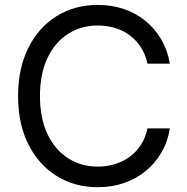

<svg xmlns="http://www.w3.org/2000/svg" viewBox="-20 -758 768 788"><path d="M381.8 10.3Q286.1 10.3 212.2 -35.9Q138.2 -82 96.2 -166Q54.2 -250 54.2 -363.3Q54.2 -477.1 96.2 -561.3Q138.2 -645.5 212.2 -691.7Q286.1 -737.8 381.8 -737.8Q437.5 -737.8 486.8 -721.4Q536.1 -705.1 575.4 -673.6Q614.7 -642.1 641.1 -597.4Q667.5 -552.7 677.2 -496.6H585.4Q577.1 -534.7 558.3 -563.7Q539.6 -592.8 512.5 -613Q485.4 -633.3 451.9 -643.3Q418.5 -653.3 381.8 -653.3Q312.5 -653.3 258.8 -618.7Q205.1 -584 174.6 -519.3Q144 -454.6 144 -363.3Q144 -272.5 174.8 -207.8Q205.6 -143.1 259.3 -108.6Q313 -74.2 381.8 -74.2Q418.5 -74.2 451.7 -84.5Q484.9 -94.7 512.2 -114.5Q539.6 -134.3 558.3 -163.6Q577.1 -192.9 585.4 -231H677.2Q668 -174.8 641.6 -130.4Q615.2 -85.9 575.9 -54.4Q536.6 -22.9 487.3 -6.3Q438 10.3 381.8 10.3Z"/></svg>

Font: Inter 20pt
Style: Regular
Weight: 400
Version: Version 4.001;git-66647c0bb